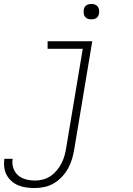

<svg xmlns="http://www.w3.org/2000/svg" viewBox="-53 -729 673 972"><path d="M122 223Q101 223 79.5 220Q58 217 39 209Q20 201 5 187.5Q-10 174 -19.5 156.5Q-29 139 -31.5 117.5Q-34 96 -31 75H11Q7 99 14.5 121.5Q22 144 38.5 158.5Q55 173 78 179Q101 185 125 185Q145 185 165.5 179.5Q186 174 203.5 162Q221 150 235 133Q249 116 258.5 97.5Q268 79 273.5 59Q279 39 282 20L366 -482H188V-520H414L323 26Q319 50 312 74.5Q305 99 292.5 122Q280 145 261.5 165Q243 185 220.5 198.5Q198 212 172.5 217.5Q147 223 122 223ZM410 -631Q400 -631 391.5 -634Q383 -637 377.5 -644Q372 -651 371 -660.5Q370 -670 371 -680Q372 -686 375 -692Q378 -698 384 -702Q390 -706 396.5 -707.5Q403 -709 409 -709Q419 -709 427.5 -706Q436 -703 441.5 -696Q447 -689 448.5 -679.5Q450 -670 448 -660Q447 -654 444 -648Q441 -642 435.5 -638Q430 -634 423 -632.5Q416 -631 410 -631Z"/></svg>

Font: Iosevka XLt Ex Obl
Style: Regular
Weight: 200
Width: 7
Italic angle: -9°
Monospace: yes
Designer: Belleve Invis
Foundry: Belleve Invis
Version: Version 32.5.0; ttfautohint (v1.8.4)